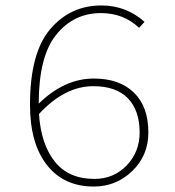

<svg xmlns="http://www.w3.org/2000/svg" viewBox="-20 -672 640 704"><path d="M324 12Q214 12 152 -67Q90 -146 90 -288Q90 -478 164 -565Q238 -652 352 -652Q442 -652 510 -592L490 -570Q433 -624 350 -624Q250 -624 186 -544.5Q122 -465 122 -292Q216 -384 324 -384Q418 -384 471 -332.5Q524 -281 524 -186Q524 -102 465 -45Q406 12 324 12ZM326 -16Q397 -16 444.5 -65.5Q492 -115 492 -186Q492 -267 449 -311.5Q406 -356 322 -356Q217 -356 123 -254Q130 -144 180.5 -80Q231 -16 326 -16Z"/></svg>

Font: TypoPRO Source Code Pro
Style: Regular
Weight: 200
Monospace: yes
Designer: Paul D. Hunt, Teo Tuominen
Foundry: Adobe Systems Incorporated
Version: Version 2.010;PS 1.0;hotconv 1.0.84;makeotf.lib2.5.63406